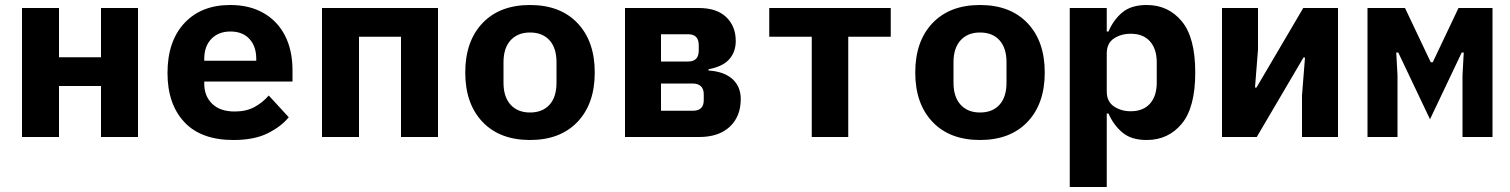

<svg xmlns="http://www.w3.org/2000/svg" viewBox="-20 -548 6040 768"><path d="M68 -516H216V-319H384V-516H532V0H384V-204H216V0H68Z M914 12Q784 12 717 -60Q650 -132 650 -256Q650 -383 717.5 -455.5Q785 -528 901 -528Q978 -528 1034 -496Q1090 -464 1120 -405.5Q1150 -347 1150 -266V-222H797V-213Q797 -164 828.5 -133Q860 -102 919 -102Q965 -102 998 -120Q1031 -138 1055 -166L1135 -79Q1105 -42 1051 -15Q997 12 914 12ZM902 -422Q854 -422 825.5 -392.5Q797 -363 797 -313V-305H1005V-313Q1005 -363 977.5 -392.5Q950 -422 902 -422Z M1268 -516H1732V0H1584V-401H1416V0H1268Z M2100 12Q1979 12 1910 -60.5Q1841 -133 1841 -258Q1841 -383 1910 -455.5Q1979 -528 2100 -528Q2221 -528 2290 -455.5Q2359 -383 2359 -258Q2359 -133 2290 -60.5Q2221 12 2100 12ZM2100 -98Q2150 -98 2178 -129Q2206 -160 2206 -217V-299Q2206 -356 2178 -387Q2150 -418 2100 -418Q2051 -418 2022.5 -387Q1994 -356 1994 -299V-217Q1994 -160 2022.5 -129Q2051 -98 2100 -98Z M2480 -516H2775Q2847 -516 2885 -479.5Q2923 -443 2923 -384Q2923 -341 2897.5 -311.5Q2872 -282 2814 -271V-266Q2876 -262 2909.5 -232Q2943 -202 2943 -152Q2943 -82 2899 -41Q2855 0 2777 0H2480ZM2733 -302Q2775 -302 2775 -346V-367Q2775 -411 2733 -411H2624V-302ZM2751 -105Q2795 -105 2795 -147V-171Q2795 -193 2783 -203.5Q2771 -214 2751 -214H2624V-105Z M3227 -401H3057V-516H3543V-401H3373V0H3227Z M3900 12Q3779 12 3710 -60.5Q3641 -133 3641 -258Q3641 -383 3710 -455.5Q3779 -528 3900 -528Q4021 -528 4090 -455.5Q4159 -383 4159 -258Q4159 -133 4090 -60.5Q4021 12 3900 12ZM3900 -98Q3950 -98 3978 -129Q4006 -160 4006 -217V-299Q4006 -356 3978 -387Q3950 -418 3900 -418Q3851 -418 3822.5 -387Q3794 -356 3794 -299V-217Q3794 -160 3822.5 -129Q3851 -98 3900 -98Z M4259 -516H4407V-422H4414Q4434 -469 4469.5 -498.5Q4505 -528 4567 -528Q4653 -528 4707 -463Q4761 -398 4761 -258Q4761 -118 4707 -53Q4653 12 4567 12Q4505 12 4469.5 -18Q4434 -48 4414 -94H4407V200H4259ZM4503 -103Q4553 -103 4580 -133.5Q4607 -164 4607 -218V-298Q4607 -352 4580 -382.5Q4553 -413 4503 -413Q4464 -413 4435.5 -394Q4407 -375 4407 -334V-182Q4407 -142 4435.5 -122.5Q4464 -103 4503 -103Z M4868 0V-516H5012V-350L5000 -198H5006L5036 -249L5193 -516H5332V0H5188V-166L5200 -318H5194L5191 -313L5007 0Z M5450 0V-516H5600L5703 -299H5711L5814 -516H5950V0H5830V-247L5835 -338H5827L5700 -71L5573 -338H5565L5570 -247V0Z"/></svg>

Font: Lilex Nerd Font
Style: Bold
Weight: 700
Designer: Mike Abbink, Paul van der Laan, Pieter van Rosmalen, Mikhael Khrustik
Foundry: Mikhael Khrustik
Version: Version 2.400; ttfautohint (v1.8.4.7-5d5b);Nerd Fonts 3.3.0